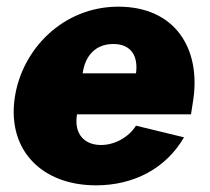

<svg xmlns="http://www.w3.org/2000/svg" viewBox="-20 -546 631 576"><path d="M211 -203H553L560 -248C582 -401 505 -526 335 -526C170 -526 45 -399 24 -251C2 -95 106 10 268 10C382 10 478 -41 532 -134L388 -169C366 -134 324 -111 283 -111C236 -111 201 -141 211 -203ZM228 -326C235 -377 265 -414 320 -414C374 -414 395 -377 388 -326Z"/></svg>

Font: United Sans Black
Style: Italic
Weight: 900
Italic angle: -8°
Designer: Pablo Impallari, Rodrigo Fuenzalida (Modified by Dan O. Williams)
Version: Version 1.000;PS 001.000;hotconv 1.0.88;makeotf.lib2.5.64775